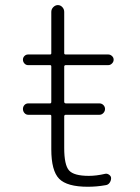

<svg xmlns="http://www.w3.org/2000/svg" viewBox="-20 -710 540 740"><path d="M88.9 -311.5H172.9Q177.7 -311.5 177.7 -317.4V-454.1Q177.7 -459 172.9 -459H87.9Q80.1 -459 74.2 -465.3Q68.4 -471.7 68.4 -480Q68.4 -488.3 74.2 -494.1Q80.1 -500 87.9 -500H172.9Q177.7 -500 177.7 -504.9V-664.1Q177.7 -674.8 185.5 -682.6Q193.4 -690.4 203.1 -690.4Q212.9 -690.4 220.2 -682.6Q227.5 -674.8 227.5 -664.1V-504.9Q227.5 -500 233.4 -500H397.5Q405.3 -500 411.6 -494.1Q418 -488.3 418 -480Q418 -471.7 411.6 -465.3Q405.3 -459 397.5 -459H233.4Q228.5 -459 227.5 -454.1V-317.4Q227.5 -312.5 233.4 -311.5H363.3Q372.1 -311.5 378.4 -305.2Q384.8 -298.8 384.8 -290Q384.8 -281.2 378.4 -274.4Q372.1 -267.6 363.3 -267.6H233.4Q228.5 -267.6 227.5 -262.7V-139.6Q227.5 -74.2 246.1 -53.2Q264.6 -32.2 322.3 -32.2Q351.6 -32.2 384.8 -40Q392.6 -42 400.4 -36.6Q408.2 -31.2 408.2 -23.4Q408.2 -13.7 402.3 -5.4Q396.5 2.9 385.7 3.9Q352.5 9.8 318.4 9.8Q238.3 9.8 208 -21Q177.7 -51.8 177.7 -134.8V-262.7Q177.7 -267.6 172.9 -267.6H88.9Q80.1 -267.6 74.2 -274.4Q68.4 -281.2 68.4 -290Q68.4 -298.8 74.2 -305.2Q80.1 -311.5 88.9 -311.5Z"/></svg>

Font: Rounded-L Mgen+ 1mn light
Style: Regular
Weight: 200
Designer: [Source Han Sans]
Ryoko NISHIZUKA  (kana & ideographs); Paul D. Hunt (Latin, Greek & Cyrillic); Wenlong ZHANG  (bopomofo
Version: Version 1.059.20150602